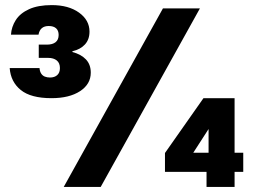

<svg xmlns="http://www.w3.org/2000/svg" viewBox="-20 -733 998 753"><path d="M182 -348Q101 -348 61.5 -380Q22 -412 18 -466H135Q136 -453 141.5 -444.5Q147 -436 156 -432.5Q165 -429 176 -429Q194 -429 204.5 -438.5Q215 -448 215 -466Q215 -486 202.5 -496Q190 -506 169 -506H132V-558H164Q186 -558 198 -567.5Q210 -577 210 -596Q210 -613 200 -622Q190 -631 171 -631Q154 -631 144 -622.5Q134 -614 131 -597H23Q25 -628 42 -654.5Q59 -681 94 -697Q129 -713 183 -713Q249 -713 290 -683.5Q331 -654 331 -609Q331 -578 313 -558.5Q295 -539 264 -532V-529Q298 -520 317 -500Q336 -480 336 -448Q336 -403 294 -375.5Q252 -348 182 -348ZM230 0 619 -700H764L375 0ZM790 0V-59H627V-133L778 -348H900V-134H934V-59H900V0ZM738 -134H798V-227Z"/></svg>

Font: DM Sans 9pt Black
Style: Regular
Weight: 900
Version: Version 4.004;gftools[0.9.30]